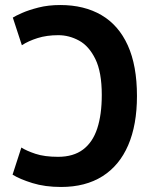

<svg xmlns="http://www.w3.org/2000/svg" viewBox="-20 -729 600 764"><path d="M223 15Q159 15 109 -0.5Q59 -16 30 -34L65 -142Q85 -129 121 -117Q157 -105 211 -105Q272 -105 310.5 -134Q349 -163 367 -218Q385 -273 385 -351Q385 -442 359.5 -494Q334 -546 294.5 -567.5Q255 -589 212 -589Q166 -589 129.5 -577.5Q93 -566 67 -549L31 -659Q42 -666 68 -677.5Q94 -689 133 -699Q172 -709 220 -709Q315 -709 383.5 -669Q452 -629 488.5 -548.5Q525 -468 525 -347Q525 -232 490 -151Q455 -70 387.5 -27.5Q320 15 223 15Z"/></svg>

Font: Ubuntu Sans Mono
Style: Bold
Weight: 700
Monospace: yes
Designer: Dalton Maag Ltd
Foundry: Dalton Maag Ltd
Version: Version 1.006